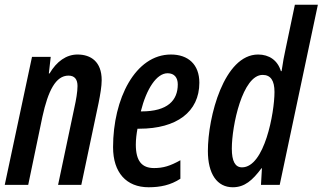

<svg xmlns="http://www.w3.org/2000/svg" viewBox="-24 -780 1361 810"><path d="M-4 0H95L155 -288C179 -397 211 -461 265 -461C291 -461 303 -445 303 -417C303 -393 297 -358 290 -327L221 0H319L392 -346C399 -381 405 -416 405 -442C405 -520 359 -550 303 -550C256 -550 215 -521 185 -470H182L190 -540H111Z M603 10C652 10 696 1 737 -26V-104C694 -80 665 -71 626 -71C575 -71 549 -100 549 -170C549 -192 552 -216 556 -237H564C721 -237 817 -308 817 -431C817 -508 770 -550 697 -550C547 -550 453 -364 453 -159C453 -52 509 10 603 10ZM570 -310C594 -406 637 -471 683 -471C712 -471 726 -452 726 -424C726 -357 684 -310 573 -310Z M958 10C1008 10 1041 -19 1079 -70H1081L1077 0H1156L1317 -760H1220L1181 -574C1175 -548 1169 -515 1164 -480H1161C1147 -526 1111 -550 1065 -550C921 -550 853 -287 853 -143C853 -46 892 10 958 10ZM997 -74C968 -74 954 -100 954 -153C954 -250 999 -464 1084 -464C1118 -464 1134 -440 1134 -392C1134 -305 1092 -74 997 -74Z"/></svg>

Font: Noto Sans UI Condensed Medium
Style: Italic
Weight: 500
Width: 3
Italic angle: -12°
Designer: Monotype Design Team
Foundry: Monotype Imaging Inc.
Version: Version 1.901